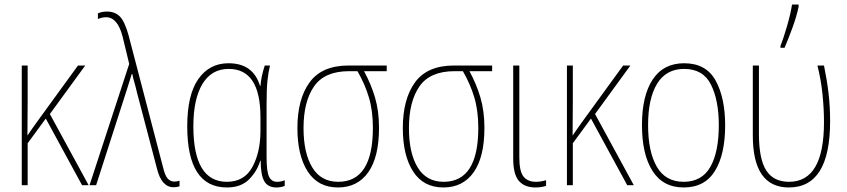

<svg xmlns="http://www.w3.org/2000/svg" viewBox="-20 -817 3735 847"><path d="M102 -185 182 -294 342 0H371L200 -314L356 -528H324L143 -279Q131 -263 122 -249.5Q113 -236 101 -219Q102 -297 102 -370V-528H76V0H102Z M404 0 542 -429Q547 -444 551.5 -459.5Q556 -475 561 -490H564Q567 -472 571 -460Q575 -448 585 -406L672 -75Q692 9 746 9Q760 9 772 5V-20Q762 -16 749 -16Q732 -16 720 -29Q708 -42 699 -80L547 -662Q530 -723 508.5 -744.5Q487 -766 452 -766Q429 -766 412 -758V-733Q430 -741 448 -741Q499 -741 521 -655L550 -535L375 0Z M1128 -108H1130Q1130 -45 1146 -17.5Q1162 10 1199 10Q1220 10 1236 3V-22Q1222 -15 1202 -15Q1178 -15 1167 -37.5Q1156 -60 1156 -123V-358Q1156 -425 1160 -462Q1164 -499 1171 -528H1148Q1132 -479 1129 -438H1127Q1097 -538 988 -538Q904 -538 855 -468.5Q806 -399 806 -260Q806 10 981 10Q1044 10 1079.5 -26.5Q1115 -63 1128 -108ZM833 -260Q833 -380 873 -446.5Q913 -513 989 -513Q1129 -513 1129 -300V-240Q1129 -146 1093.5 -80.5Q1058 -15 981 -15Q833 -15 833 -260Z M1586 -503H1686V-528H1518Q1400 -528 1346 -454Q1292 -380 1292 -252Q1292 -131 1337.5 -60.5Q1383 10 1471 10Q1557 10 1604.5 -57Q1652 -124 1652 -253Q1652 -327 1634.5 -386.5Q1617 -446 1586 -503ZM1520 -503H1557Q1590 -446 1607.5 -387Q1625 -328 1625 -253Q1625 -15 1472 -15Q1396 -15 1357.5 -78.5Q1319 -142 1319 -252Q1319 -369 1365.5 -436Q1412 -503 1520 -503Z M2051 -503H2151V-528H1983Q1865 -528 1811 -454Q1757 -380 1757 -252Q1757 -131 1802.5 -60.5Q1848 10 1936 10Q2022 10 2069.5 -57Q2117 -124 2117 -253Q2117 -327 2099.5 -386.5Q2082 -446 2051 -503ZM1985 -503H2022Q2055 -446 2072.5 -387Q2090 -328 2090 -253Q2090 -15 1937 -15Q1861 -15 1822.5 -78.5Q1784 -142 1784 -252Q1784 -369 1830.5 -436Q1877 -503 1985 -503Z M2244 -528V-117Q2244 -48 2269 -19Q2294 10 2342 10Q2367 10 2389 3V-22Q2366 -15 2344 -15Q2308 -15 2289.5 -38Q2271 -61 2271 -122V-528Z M2507 -185 2587 -294 2747 0H2776L2605 -314L2761 -528H2729L2548 -279Q2536 -263 2527 -249.5Q2518 -236 2506 -219Q2507 -297 2507 -370V-528H2481V0H2507Z M2998 -538Q2907 -538 2859.5 -466.5Q2812 -395 2812 -265Q2812 -136 2858.5 -63Q2905 10 2996 10Q3089 10 3134 -63Q3179 -136 3179 -264Q3179 -385 3137 -461.5Q3095 -538 2998 -538ZM2998 -513Q3082 -513 3116.5 -443.5Q3151 -374 3151 -265Q3151 -146 3113.5 -80.5Q3076 -15 2996 -15Q2916 -15 2877.5 -81.5Q2839 -148 2839 -265Q2839 -383 2879 -448Q2919 -513 2998 -513Z M3441 -606Q3457 -643 3475.5 -693.5Q3494 -744 3503 -787V-797H3474Q3468 -757 3452 -702Q3436 -647 3423 -614V-606ZM3642 -282Q3642 -348 3635 -406.5Q3628 -465 3615 -528H3586Q3602 -465 3608.5 -400.5Q3615 -336 3615 -278Q3615 -15 3461 -15Q3392 -15 3360 -65.5Q3328 -116 3328 -226V-528H3301V-219Q3301 10 3460 10Q3642 10 3642 -282Z"/></svg>

Font: Noto Sans Display SemiCondensed Thin
Style: Regular
Weight: 250
Width: 4
Designer: Monotype Design team
Foundry: Monotype Imaging Inc.
Version: 1.000